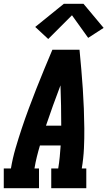

<svg xmlns="http://www.w3.org/2000/svg" viewBox="-35 -999 570 1019"><path d="M-15 0V-105H23Q32 -159 47.5 -212Q63 -265 80.5 -317.5Q98 -370 117.5 -422.5Q137 -475 157.5 -527Q178 -579 199.5 -631Q221 -683 243 -735H387Q392 -683 396.5 -631Q401 -579 404.5 -527Q408 -475 410 -422.5Q412 -370 412.5 -317.5Q413 -265 410.5 -211.5Q408 -158 399 -105H423V0H237V-105H274Q279 -135 282 -166Q285 -197 287 -227H177Q168 -197 160.5 -166.5Q153 -136 148 -105H172V0ZM290 -332Q290 -386 289 -439.5Q288 -493 286 -546Q266 -493 246.5 -439.5Q227 -386 209 -332ZM221 -792 152 -856 304 -979H408L515 -851L433 -798L347 -918Z"/></svg>

Font: Iosevka Curly Slab XBdObl
Style: Regular
Weight: 800
Italic angle: -9°
Monospace: yes
Designer: Belleve Invis
Foundry: Belleve Invis
Version: Version 11.1.0; ttfautohint (v1.8.3)